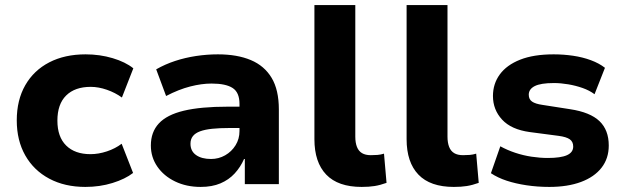

<svg xmlns="http://www.w3.org/2000/svg" viewBox="-20 -725 2453 756"><path d="M316 11Q235 11 174 -21.5Q113 -54 79.5 -113Q46 -172 46 -251Q46 -331 79.5 -389.5Q113 -448 174 -479.5Q235 -511 317 -511Q373 -511 423.5 -496Q474 -481 505 -456L460 -341Q434 -360 401 -371.5Q368 -383 337 -383Q275 -383 240.5 -349Q206 -315 206 -250Q206 -186 240.5 -152Q275 -118 336 -118Q368 -118 401 -129Q434 -140 459 -159L504 -44Q473 -20 423 -4.5Q373 11 316 11Z M770 11Q714 11 669.5 -10.5Q625 -32 599.5 -69Q574 -106 574 -152Q574 -205 605.5 -239Q637 -273 703.5 -289Q770 -305 877 -305H943V-221H884Q845 -221 816 -218Q787 -215 768 -208Q749 -201 739.5 -189Q730 -177 730 -159Q730 -130 752 -114.5Q774 -99 811 -99Q841 -99 866.5 -113.5Q892 -128 907.5 -153Q923 -178 923 -209V-316Q923 -361 896 -378.5Q869 -396 813 -396Q774 -396 729 -384.5Q684 -373 634 -347L595 -452Q630 -472 669.5 -485Q709 -498 752 -504.5Q795 -511 838 -511Q914 -511 967.5 -488.5Q1021 -466 1049.5 -418.5Q1078 -371 1078 -294V0H944V-99H941Q927 -67 904 -42Q881 -17 848 -3Q815 11 770 11Z M1404 11Q1311 11 1264.5 -37.5Q1218 -86 1218 -177V-705H1379V-187Q1379 -163 1385.5 -146.5Q1392 -130 1405.5 -122Q1419 -114 1440 -114Q1454 -114 1466.5 -115Q1479 -116 1492 -120L1502 -5Q1477 4 1455 7.5Q1433 11 1404 11Z M1767 11Q1674 11 1627.5 -37.5Q1581 -86 1581 -177V-705H1742V-187Q1742 -163 1748.5 -146.5Q1755 -130 1768.5 -122Q1782 -114 1803 -114Q1817 -114 1829.5 -115Q1842 -116 1855 -120L1865 -5Q1840 4 1818 7.5Q1796 11 1767 11Z M2143 11Q2096 11 2053 4.5Q2010 -2 1975 -13.5Q1940 -25 1913 -43L1950 -149Q1977 -134 2008.5 -123.5Q2040 -113 2073 -108Q2106 -103 2137 -103Q2188 -103 2212.5 -114Q2237 -125 2237 -148Q2237 -167 2223.5 -176.5Q2210 -186 2180 -190L2066 -205Q1993 -215 1957 -254Q1921 -293 1921 -347Q1921 -395 1948 -432Q1975 -469 2028 -490Q2081 -511 2160 -511Q2199 -511 2236.5 -505.5Q2274 -500 2306.5 -488Q2339 -476 2362 -458L2321 -354Q2301 -369 2274 -378.5Q2247 -388 2217.5 -393Q2188 -398 2161 -398Q2109 -398 2085.5 -386Q2062 -374 2062 -352Q2062 -334 2075 -325Q2088 -316 2116 -312L2225 -295Q2304 -283 2340.5 -248Q2377 -213 2377 -152Q2377 -101 2348.5 -64.5Q2320 -28 2267.5 -8.5Q2215 11 2143 11Z"/></svg>

Font: Nunito Sans 8pt ExtraBold
Style: Regular
Weight: 800
Version: Version 3.101;gftools[0.9.27]